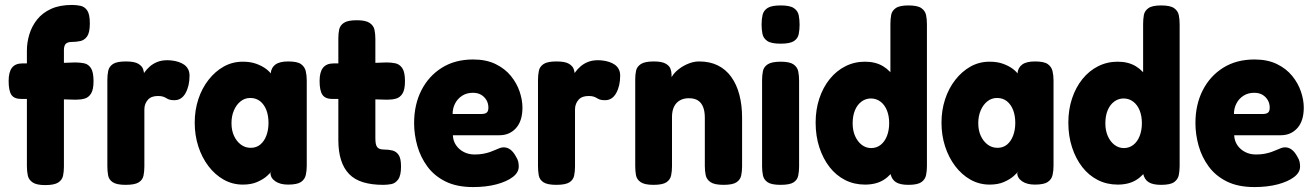

<svg xmlns="http://www.w3.org/2000/svg" viewBox="-20 -740 5325 778"><path d="M163 10Q128 10 112 -1Q96 -12 92.5 -29.5Q89 -47 89 -67V-535Q89 -568 99 -601Q109 -634 130.5 -661Q152 -688 187 -704Q222 -720 272 -720Q289 -720 306 -716.5Q323 -713 333.5 -697.5Q344 -682 344 -645Q344 -608 333 -592.5Q322 -577 305 -573.5Q288 -570 270 -570Q262 -570 256 -568Q250 -566 246.5 -562.5Q243 -559 241 -552.5Q239 -546 239 -537V-64Q239 -45 235.5 -28Q232 -11 216 -0.5Q200 10 163 10ZM70 -483H175L284 -487Q304 -487 321 -483.5Q338 -480 348.5 -464Q359 -448 359 -411Q359 -377 349 -361Q339 -345 323 -340.5Q307 -336 287 -336L179 -339H67Q37 -339 26 -356Q15 -373 15 -412Q15 -448 28.5 -465.5Q42 -483 70 -483Z M489 9Q453 9 437 -1.5Q421 -12 418 -30Q415 -48 415 -67V-416Q415 -436 418.5 -453Q422 -470 437.5 -480.5Q453 -491 490 -491Q525 -491 540.5 -481.5Q556 -472 560 -459.5Q564 -447 564 -438L555 -428Q558 -436 566 -447.5Q574 -459 587 -470.5Q600 -482 617.5 -489Q635 -496 658 -496Q667 -496 679 -494.5Q691 -493 703.5 -489Q716 -485 726 -478Q736 -471 742 -460Q748 -449 748 -433Q748 -392 732 -363Q716 -334 687 -334Q673 -334 666 -336.5Q659 -339 653.5 -342.5Q648 -346 640.5 -348.5Q633 -351 620 -351Q607 -351 597 -347.5Q587 -344 580 -336.5Q573 -329 569 -319Q565 -309 565 -297V-65Q565 -46 561.5 -28.5Q558 -11 542 -1Q526 9 489 9Z M1147 8Q1115 8 1095.5 -5.5Q1076 -19 1076 -39L1083 -50Q1077 -40 1061.5 -26.5Q1046 -13 1022 -2.5Q998 8 964 8Q922 8 886.5 -12Q851 -32 824.5 -67Q798 -102 783.5 -147Q769 -192 769 -243Q769 -293 783.5 -337.5Q798 -382 825 -416.5Q852 -451 887 -470.5Q922 -490 964 -490Q995 -490 1018.5 -481.5Q1042 -473 1058.5 -460.5Q1075 -448 1082 -435L1077 -443Q1079 -466 1096 -478.5Q1113 -491 1148 -491Q1185 -491 1200 -480Q1215 -469 1219 -451.5Q1223 -434 1223 -414V-68Q1223 -48 1219 -30.5Q1215 -13 1199.5 -2.5Q1184 8 1147 8ZM996 -141Q1019 -141 1035 -154.5Q1051 -168 1059.5 -191Q1068 -214 1068 -242Q1068 -271 1059.5 -293.5Q1051 -316 1034.5 -329.5Q1018 -343 994 -343Q972 -343 955 -329.5Q938 -316 928 -293Q918 -270 918 -241Q918 -212 928 -190Q938 -168 955.5 -154.5Q973 -141 996 -141Z M1533 9Q1486 9 1451.5 -1.5Q1417 -12 1395 -34.5Q1373 -57 1362 -91.5Q1351 -126 1351 -172V-585Q1351 -605 1354.5 -621Q1358 -637 1373.5 -647.5Q1389 -658 1426 -658Q1462 -658 1478 -647Q1494 -636 1497.5 -619Q1501 -602 1501 -582V-182Q1501 -168 1502.5 -159Q1504 -150 1508 -144.5Q1512 -139 1519 -136.5Q1526 -134 1537 -134Q1556 -134 1571 -130Q1586 -126 1595.5 -112Q1605 -98 1605 -65Q1605 -29 1593.5 -13Q1582 3 1565.5 6Q1549 9 1533 9ZM1331 -483H1435L1546 -487Q1565 -487 1582 -483.5Q1599 -480 1610 -464Q1621 -448 1621 -411Q1621 -377 1611 -361Q1601 -345 1585 -340.5Q1569 -336 1549 -336L1439 -339H1327Q1298 -339 1286.5 -356Q1275 -373 1275 -412Q1275 -448 1289 -465.5Q1303 -483 1331 -483Z M1897 18Q1831 18 1785.5 -4.5Q1740 -27 1712 -65Q1684 -103 1671 -149Q1658 -195 1658 -241Q1658 -316 1687.5 -374Q1717 -432 1770.5 -465.5Q1824 -499 1897 -499Q1950 -499 1988 -480.5Q2026 -462 2050 -432.5Q2074 -403 2085.5 -369Q2097 -335 2097 -304Q2097 -250 2071 -221Q2045 -192 2004 -192H1815Q1816 -169 1828 -151.5Q1840 -134 1859.5 -124Q1879 -114 1903 -114Q1923 -114 1938.5 -117Q1954 -120 1965.5 -124Q1977 -128 1987 -132.5Q1997 -137 2005 -140Q2013 -143 2021 -143Q2036 -143 2048.5 -133.5Q2061 -124 2071 -105Q2078 -94 2080 -84.5Q2082 -75 2082 -65Q2082 -41 2057.5 -22.5Q2033 -4 1991.5 7Q1950 18 1897 18ZM1814 -278H1929Q1945 -278 1952 -283.5Q1959 -289 1959 -304Q1959 -321 1951 -334.5Q1943 -348 1929.5 -356Q1916 -364 1896 -364Q1871 -364 1852.5 -352Q1834 -340 1824 -320.5Q1814 -301 1814 -278Z M2234 9Q2198 9 2182 -1.5Q2166 -12 2163 -30Q2160 -48 2160 -67V-416Q2160 -436 2163.5 -453Q2167 -470 2182.5 -480.5Q2198 -491 2235 -491Q2270 -491 2285.5 -481.5Q2301 -472 2305 -459.5Q2309 -447 2309 -438L2300 -428Q2303 -436 2311 -447.5Q2319 -459 2332 -470.5Q2345 -482 2362.5 -489Q2380 -496 2403 -496Q2412 -496 2424 -494.5Q2436 -493 2448.5 -489Q2461 -485 2471 -478Q2481 -471 2487 -460Q2493 -449 2493 -433Q2493 -392 2477 -363Q2461 -334 2432 -334Q2418 -334 2411 -336.5Q2404 -339 2398.5 -342.5Q2393 -346 2385.5 -348.5Q2378 -351 2365 -351Q2352 -351 2342 -347.5Q2332 -344 2325 -336.5Q2318 -329 2314 -319Q2310 -309 2310 -297V-65Q2310 -46 2306.5 -28.5Q2303 -11 2287 -1Q2271 9 2234 9Z M2628 9Q2592 9 2576 -2Q2560 -13 2557 -30.5Q2554 -48 2554 -67V-419Q2554 -438 2557.5 -454Q2561 -470 2577 -480.5Q2593 -491 2629 -491Q2661 -491 2676.5 -482.5Q2692 -474 2696.5 -462Q2701 -450 2701 -439.5Q2701 -429 2702 -425L2695 -407Q2697 -423 2708 -437.5Q2719 -452 2736 -464Q2753 -476 2773 -483.5Q2793 -491 2813 -491Q2856 -491 2888.5 -475Q2921 -459 2943 -428.5Q2965 -398 2976 -356Q2987 -314 2987 -263V-66Q2987 -47 2983.5 -29.5Q2980 -12 2964.5 -1.5Q2949 9 2912 9Q2875 9 2859 -2Q2843 -13 2839.5 -30.5Q2836 -48 2836 -67V-263Q2836 -289 2829 -306.5Q2822 -324 2808 -333Q2794 -342 2771 -342Q2750 -342 2734.5 -333Q2719 -324 2711 -307Q2703 -290 2703 -267V-66Q2703 -47 2699.5 -29.5Q2696 -12 2680.5 -1.5Q2665 9 2628 9Z M3143 9Q3106 9 3090.5 -1.5Q3075 -12 3071.5 -29.5Q3068 -47 3068 -66V-415Q3068 -435 3071.5 -452Q3075 -469 3091 -479.5Q3107 -490 3144 -490Q3180 -490 3195.5 -479Q3211 -468 3214.5 -451Q3218 -434 3218 -413V-65Q3218 -46 3214.5 -28.5Q3211 -11 3195.5 -1Q3180 9 3143 9ZM3143 -563Q3105 -563 3089 -574Q3073 -585 3069.5 -603Q3066 -621 3066 -641Q3066 -662 3070 -679.5Q3074 -697 3090 -707.5Q3106 -718 3144 -718Q3181 -718 3197 -707Q3213 -696 3216.5 -678Q3220 -660 3220 -640Q3220 -620 3216.5 -602Q3213 -584 3197 -573.5Q3181 -563 3143 -563Z M3485 8Q3441 8 3404.5 -10.5Q3368 -29 3341.5 -63Q3315 -97 3300 -143Q3285 -189 3285 -243Q3285 -296 3300 -341Q3315 -386 3342 -419.5Q3369 -453 3405.5 -471.5Q3442 -490 3485 -490Q3528 -490 3558.5 -471.5Q3589 -453 3608 -419.5Q3627 -386 3636 -340.5Q3645 -295 3645 -242Q3645 -189 3637 -144Q3629 -99 3610 -64.5Q3591 -30 3560.5 -11Q3530 8 3485 8ZM3510 -140Q3532 -140 3548.5 -153Q3565 -166 3574 -189Q3583 -212 3583 -241Q3583 -270 3574 -292.5Q3565 -315 3548 -328Q3531 -341 3509 -341Q3488 -341 3471 -328.5Q3454 -316 3444.5 -293.5Q3435 -271 3435 -240Q3435 -211 3445 -188.5Q3455 -166 3472 -153Q3489 -140 3510 -140ZM3661 9Q3627 9 3610 -2Q3593 -13 3588 -37V-642Q3588 -662 3591 -679Q3594 -696 3609.5 -707Q3625 -718 3661 -718Q3698 -718 3713.5 -707Q3729 -696 3732.5 -679Q3736 -662 3736 -642V-67Q3736 -48 3732.5 -30.5Q3729 -13 3713.5 -2Q3698 9 3661 9Z M4173 8Q4141 8 4121.5 -5.5Q4102 -19 4102 -39L4109 -50Q4103 -40 4087.5 -26.5Q4072 -13 4048 -2.5Q4024 8 3990 8Q3948 8 3912.5 -12Q3877 -32 3850.5 -67Q3824 -102 3809.5 -147Q3795 -192 3795 -243Q3795 -293 3809.5 -337.5Q3824 -382 3851 -416.5Q3878 -451 3913 -470.5Q3948 -490 3990 -490Q4021 -490 4044.5 -481.5Q4068 -473 4084.5 -460.5Q4101 -448 4108 -435L4103 -443Q4105 -466 4122 -478.5Q4139 -491 4174 -491Q4211 -491 4226 -480Q4241 -469 4245 -451.5Q4249 -434 4249 -414V-68Q4249 -48 4245 -30.5Q4241 -13 4225.5 -2.5Q4210 8 4173 8ZM4022 -141Q4045 -141 4061 -154.5Q4077 -168 4085.5 -191Q4094 -214 4094 -242Q4094 -271 4085.5 -293.5Q4077 -316 4060.5 -329.5Q4044 -343 4020 -343Q3998 -343 3981 -329.5Q3964 -316 3954 -293Q3944 -270 3944 -241Q3944 -212 3954 -190Q3964 -168 3981.5 -154.5Q3999 -141 4022 -141Z M4509 8Q4465 8 4428.5 -10.5Q4392 -29 4365.5 -63Q4339 -97 4324 -143Q4309 -189 4309 -243Q4309 -296 4324 -341Q4339 -386 4366 -419.5Q4393 -453 4429.5 -471.5Q4466 -490 4509 -490Q4552 -490 4582.5 -471.5Q4613 -453 4632 -419.5Q4651 -386 4660 -340.5Q4669 -295 4669 -242Q4669 -189 4661 -144Q4653 -99 4634 -64.5Q4615 -30 4584.5 -11Q4554 8 4509 8ZM4534 -140Q4556 -140 4572.5 -153Q4589 -166 4598 -189Q4607 -212 4607 -241Q4607 -270 4598 -292.5Q4589 -315 4572 -328Q4555 -341 4533 -341Q4512 -341 4495 -328.5Q4478 -316 4468.5 -293.5Q4459 -271 4459 -240Q4459 -211 4469 -188.5Q4479 -166 4496 -153Q4513 -140 4534 -140ZM4685 9Q4651 9 4634 -2Q4617 -13 4612 -37V-642Q4612 -662 4615 -679Q4618 -696 4633.5 -707Q4649 -718 4685 -718Q4722 -718 4737.5 -707Q4753 -696 4756.5 -679Q4760 -662 4760 -642V-67Q4760 -48 4756.5 -30.5Q4753 -13 4737.5 -2Q4722 9 4685 9Z M5063 18Q4997 18 4951.5 -4.5Q4906 -27 4878 -65Q4850 -103 4837 -149Q4824 -195 4824 -241Q4824 -316 4853.5 -374Q4883 -432 4936.5 -465.5Q4990 -499 5063 -499Q5116 -499 5154 -480.5Q5192 -462 5216 -432.5Q5240 -403 5251.5 -369Q5263 -335 5263 -304Q5263 -250 5237 -221Q5211 -192 5170 -192H4981Q4982 -169 4994 -151.5Q5006 -134 5025.5 -124Q5045 -114 5069 -114Q5089 -114 5104.5 -117Q5120 -120 5131.5 -124Q5143 -128 5153 -132.5Q5163 -137 5171 -140Q5179 -143 5187 -143Q5202 -143 5214.5 -133.5Q5227 -124 5237 -105Q5244 -94 5246 -84.5Q5248 -75 5248 -65Q5248 -41 5223.5 -22.5Q5199 -4 5157.5 7Q5116 18 5063 18ZM4980 -278H5095Q5111 -278 5118 -283.5Q5125 -289 5125 -304Q5125 -321 5117 -334.5Q5109 -348 5095.5 -356Q5082 -364 5062 -364Q5037 -364 5018.5 -352Q5000 -340 4990 -320.5Q4980 -301 4980 -278Z"/></svg>

Font: Fredoka SemiCondensed SemiBold
Style: Regular
Weight: 600
Width: 4
Designer: Ben Nathan
Foundry: Milena B. Brandão, Ben Nathan
Version: Version 2.001